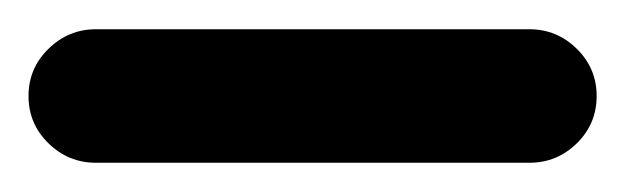

<svg xmlns="http://www.w3.org/2000/svg" viewBox="-66 -88 431 132"><path d="M344.2 -22Q344.2 -2.9 330.6 10.5Q316.9 23.9 297.9 23.9H0Q-19 23.9 -32.7 10.5Q-46.4 -2.9 -46.4 -22Q-46.4 -41 -32.7 -54.4Q-19 -67.9 0 -67.9H297.9Q316.9 -67.9 330.6 -54.4Q344.2 -41 344.2 -22Z"/></svg>

Font: Mikhak-DS2-FD Medium
Style: Regular
Weight: 500
Designer: Amin Abedi
Version: Version 3.4